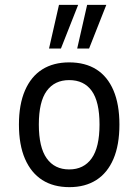

<svg xmlns="http://www.w3.org/2000/svg" viewBox="-20 -762 570 791"><path d="M266 9Q200 9 154 -20.5Q108 -50 83 -107.5Q58 -165 58 -249Q58 -332 83 -389.5Q108 -447 154 -476Q200 -505 265 -505Q331 -505 377 -476Q423 -447 447.5 -389.5Q472 -332 472 -249Q472 -165 447.5 -107.5Q423 -50 377 -20.5Q331 9 266 9ZM265 -64Q325 -64 357.5 -109.5Q390 -155 390 -249Q390 -343 358 -387.5Q326 -432 265 -432Q205 -432 172.5 -387.5Q140 -343 140 -249Q140 -155 172.5 -109.5Q205 -64 265 -64ZM298 -562 339 -742H418L347 -562ZM182 -562 223 -742H302L231 -562Z"/></svg>

Font: Nunito Sans 7pt Condensed
Style: Regular
Weight: 400
Width: 3
Designer: Vernon Adams
Foundry: Vernon Adams
Version: Version 3.101;gftools[0.9.27]